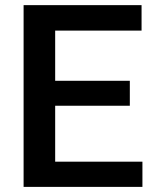

<svg xmlns="http://www.w3.org/2000/svg" viewBox="-20 -731 605 751"><path d="M487.8 -317.4H195.8V-98.6H537.1V0H72.3V-710.9H533.7V-611.3H195.8V-415H487.8Z"/></svg>

Font: TypoPRO Roboto
Style: Regular
Weight: 500
Designer: Google
Version: Version 2.136; 2016